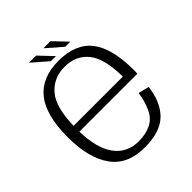

<svg xmlns="http://www.w3.org/2000/svg" viewBox="-193 -817 945 945"><g transform="rotate(-45 279.0 -345.0)"><path d="M270.5 5Q338 5 385 -16Q432 -37 459.5 -83.8Q487 -130.5 494 -192.5L437.5 -206.5Q431 -156 411.5 -114Q392 -72 355 -54.8Q318 -37.5 270.5 -37.5Q188 -37.5 142.5 -102Q100.5 -161 97 -278H500.5Q501.5 -288.5 501.5 -300Q501.5 -453.5 445.8 -525.5Q390 -597.5 270.5 -597.5Q154.5 -597.5 95.8 -525Q37 -452.5 37 -298Q37 -154.5 93.8 -74.8Q150.5 5 270.5 5ZM97 -318.5Q100.5 -444.5 144.5 -498Q192.5 -555.5 270.5 -555.5Q350.5 -555.5 395 -499.5Q438.5 -445.5 440 -318.5ZM343.5 -622.5H379L311.5 -693.5H262ZM243 -622.5H278.5L211 -693.5H161.5Z"/></g></svg>

Font: Anybody Light
Style: Regular
Weight: 300
Designer: Tyler Finck
Foundry: Etcetera Type Company
Version: Version 1.111; ttfautohint (v1.8.4)